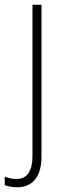

<svg xmlns="http://www.w3.org/2000/svg" viewBox="-54 -549 279 810"><path d="M19 241C78 241 121 202 121 113V-529H83V109C83 172 61 206 16 206C-1 206 -18 203 -34 196V232C-21 237 -3 241 19 241Z"/></svg>

Font: Noto Sans Thai Looped SemiCondensed ExtraLight
Style: Regular
Weight: 200
Width: 4
Designer: Sasikarn Vongin, Ben Mitchell
Foundry: The Fontpad Ltd
Version: Version 1.001